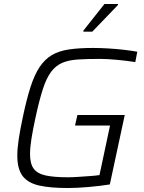

<svg xmlns="http://www.w3.org/2000/svg" viewBox="-20 -937 726 965"><path d="M320 8Q233 8 177 -4.5Q121 -17 94 -52Q67 -87 67 -155Q67 -190 74 -237Q81 -284 94 -345Q113 -436 133 -498.5Q153 -561 179 -600Q205 -639 240.5 -660Q276 -681 326.5 -688.5Q377 -696 447 -696Q483 -696 524.5 -693.5Q566 -691 604.5 -686.5Q643 -682 670 -677L660 -625Q616 -632 566 -636.5Q516 -641 484 -641Q418 -641 371.5 -638Q325 -635 292.5 -621Q260 -607 236.5 -575.5Q213 -544 195 -488Q177 -432 158 -344Q145 -284 138 -239.5Q131 -195 131 -162Q131 -114 149.5 -89Q168 -64 210 -55Q252 -46 321 -46Q343 -46 372.5 -48Q402 -50 431 -52Q460 -54 480 -57L533 -306H357L369 -359H607L532 -10Q482 -2 424 3Q366 8 320 8ZM399 -778V-783L505 -917H573V-912L444 -778Z"/></svg>

Font: Saira Light
Style: Italic
Weight: 300
Italic angle: -12°
Designer: Hector Gatti with collaboration of the Omnibus-Type team
Foundry: Omnibus-Type
Version: Version 1.100; ttfautohint (v1.8.3)